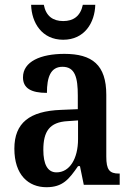

<svg xmlns="http://www.w3.org/2000/svg" viewBox="-20 -772 550 802"><path d="M244 -606C333 -606 376 -677 378 -752H326C316 -704 286 -684 244 -684C202 -684 172 -704 163 -752H110C112 -677 155 -606 244 -606ZM174 10C242 10 268 -23 306 -78H314L330 0H480V-47H477C437 -47 424 -63 424 -118V-376C424 -501 365 -547 249 -547C150 -547 76 -515 76 -449C76 -404 109 -384 176 -384C176 -449 191 -493 241 -493C294 -493 305 -447 305 -373V-316L234 -313C104 -308 40 -259 40 -151C40 -41 99 10 174 10ZM216 -52C178 -52 161 -87 161 -146C161 -222 186 -262 263 -266L306 -269V-191C306 -109 271 -52 216 -52Z"/></svg>

Font: Noto Serif Condensed Semi
Style: Regular
Weight: 600
Width: 3
Designer: Monotype Design Team
Foundry: Monotype Imaging Inc.
Version: Version 1.002